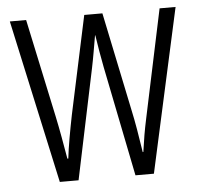

<svg xmlns="http://www.w3.org/2000/svg" viewBox="-44 -577 647 622"><g transform="rotate(-5 279.5 -266.0)"><path d="M300 -358 372 0H432L549 -532H497L423 -182C414 -140 410 -115 404 -73H402C394 -126 386 -174 378 -210L311 -532H252L184 -214C174 -164 164 -110 160 -73H157C149 -119 141 -166 131 -213L63 -532H10L126 0H187L262 -358C269 -391 275 -429 281 -463H282C287 -430 293 -393 300 -358Z"/></g></svg>

Font: Noto Sans Myanmar UI ExtraCondensed Light
Style: Regular
Weight: 300
Width: 2
Designer: Monotype Design Team
Foundry: Monotype Imaging Inc.
Version: Version 2.103